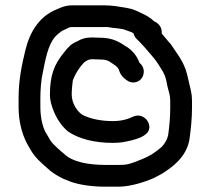

<svg xmlns="http://www.w3.org/2000/svg" viewBox="-20 -677 792 723"><path d="M483 -551C485 -543 488.7 -536.3 494 -531L502 -523C521.4 -503.6 540.4 -480.6 558 -460C571.1 -444.3 582.2 -426 593 -408L600 -394C605.9 -378.3 606.5 -371.4 611 -350C616.2 -328.3 621 -319 621 -298V-269C621 -236.5 617.9 -203.3 614 -174C611.8 -154.2 600.2 -135.2 589 -124C555.9 -95.6 535 -84.4 488 -67C461 -57.3 453.8 -56 427 -56H376C315.6 -56 252.5 -66.5 221 -98C212.2 -104.6 181.9 -131.9 174 -142C165.6 -154 157.3 -170.4 150 -182C138.3 -205.4 132 -240.7 132 -275V-306C132 -339.1 134.8 -376.3 141 -403C151 -452.8 160.2 -507.3 188 -539C196 -548.1 205.5 -554.2 214 -561C218.7 -563 223 -565 227 -567C232.8 -569.2 241.5 -575 247 -575H386L405 -572L425 -570C436.2 -568.8 449.6 -566.2 458 -562C467.5 -558 477.4 -556.6 483 -551ZM589 -551C590.8 -574.8 576.7 -589.8 560 -597C541.9 -615.1 516.3 -626.2 492 -637C469.6 -647.5 442.2 -649.1 415 -654L395 -656C387 -656.7 379 -657 371 -657H256C228 -657 213.8 -650.8 194 -642C130.6 -616.7 93.9 -561.4 76 -490C62.5 -433.5 50 -378 50 -308V-274C50 -211.6 66.3 -160.5 90 -122C104.1 -95.6 116.6 -81 141 -59L168 -35C182.9 -22.8 199.3 -13.3 218 -4L248 8C283.6 19.9 328.7 26 376 26H427C471.9 26 529.7 7.1 562 -8C577.6 -16.5 589.8 -21.7 604 -32C646.2 -60.2 688.9 -99.7 695 -164C699.1 -194.6 703 -233.7 703 -269V-298C703 -310.7 701.7 -323 699 -335C695.5 -349.2 687.5 -386.2 684 -399C672.5 -444.9 645.2 -477.2 622 -512C617.3 -516.7 613 -521.7 609 -527L597 -541C595 -543.7 592.3 -547 589 -551ZM508 -438 505 -441C496.1 -465.5 478.9 -487.1 458 -500C429.5 -519 404.7 -535 356 -535C346 -535.7 336.3 -536 327 -536C301.7 -536 285.4 -530.2 270 -521C248.2 -511.7 238.7 -502.3 219 -477C184.7 -434.2 168 -394.4 168 -320C168 -310 169.3 -299.7 172 -289C183.8 -244.7 205.8 -207.2 236 -182C276.5 -153.9 337 -139 404 -139C415.3 -139 427 -139.7 439 -141C482.9 -148.7 562.7 -164 538 -217C530.5 -233 509.2 -248.5 484 -239C463.4 -228.7 437.9 -221 406 -221C364.3 -221 327.8 -227.8 298 -241C273.7 -250.1 250 -287.3 250 -320C250 -338.6 251.9 -356.5 254 -373C262.1 -397.2 279.3 -424.3 298 -443C307.5 -448.5 311.9 -454 327 -454C336.3 -454 345.7 -453.7 355 -453C375 -453 386.5 -450.4 397 -442C408.4 -434 420 -428.9 426 -417H427C430.3 -403 437 -391.7 447 -383C457 -374.5 467.1 -366 483 -366.5C520 -367.6 534.2 -413.8 508 -438Z"/></svg>

Font: HoneyBee
Style: Bd
Weight: 700
Foundry: Cannot Into Space Fonts
Version: Version 0.89